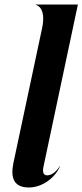

<svg xmlns="http://www.w3.org/2000/svg" viewBox="-20 -820 364 848"><path d="M166 -696 39 -99C25.5 -32.5 42.5 8 107.5 8C171.5 8 227 -40.5 245 -86H243.5C236 -72 214 -45.5 188.5 -45.5C170 -45.5 167 -62.5 172.5 -86L324 -800H137.5V-798.5C140.5 -798.5 185.5 -788 166 -696Z"/></svg>

Font: Beautique Display
Style: Bold
Weight: 700
Italic angle: -12°
Designer: Nhat-Quang Ngo
Version: Version 1.100;Glyphs 3.2.3 (3260)